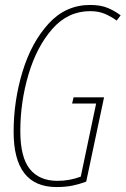

<svg xmlns="http://www.w3.org/2000/svg" viewBox="-20 -745 507 775"><path d="M208 10Q245 10 273.5 4Q302 -2 328 -12L400 -352H277L271 -327H368L306 -32Q261 -15 212 -15Q139 -15 100.5 -62.5Q62 -110 62 -216Q62 -333 95 -444.5Q128 -556 191 -628Q254 -700 344 -700Q378 -700 403.5 -689Q429 -678 451 -662L467 -683Q445 -700 416 -712.5Q387 -725 344 -725Q245 -725 176 -649.5Q107 -574 71 -456Q35 -338 35 -213Q35 10 208 10Z"/></svg>

Font: Noto Sans Display Condensed Thin
Style: Italic
Weight: 250
Width: 3
Italic angle: -12°
Designer: Monotype Design Team
Foundry: Monotype Imaging Inc.
Version: Version 1.900